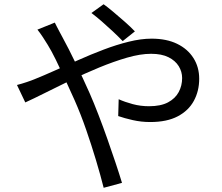

<svg xmlns="http://www.w3.org/2000/svg" viewBox="-20 -827 1040 899"><path d="M554.5 -634.6Q535.5 -654.4 509.5 -678.9Q483.5 -703.3 456.5 -726.8Q429.5 -750.3 408 -766.1L465.1 -807.1Q482.3 -795 509.5 -772.2Q536.7 -749.4 564.9 -724.6Q593.1 -699.8 611.6 -680ZM236.6 -721.2Q240.9 -713.1 246.9 -700.8Q252.9 -688.6 259.9 -676Q266.8 -663.3 271.8 -653.9Q300.8 -600.9 334.8 -530.3Q368.9 -459.8 399.4 -391.3Q419.7 -345.1 441.2 -289.1Q462.8 -233.2 483 -175.7Q503.1 -118.2 520.9 -65.4Q538.6 -12.6 551.2 29.2L465.4 52.3Q450.4 -7.2 429.3 -77.6Q408.2 -147.9 383.2 -220.1Q358.2 -292.3 329.3 -357.8Q305.8 -410.3 283.4 -458.8Q261.1 -507.3 241.1 -547.8Q221.2 -588.3 203.7 -616.7Q194.8 -631.8 181 -652.6Q167.3 -673.4 155.2 -688.3ZM59.5 -429.1Q81.3 -434.6 104.9 -442.6Q128.5 -450.5 141.7 -456.1Q183 -472.6 235.6 -496.2Q288.2 -519.7 346.5 -545.7Q404.8 -571.8 465 -594.6Q525.2 -617.5 582.8 -631.7Q640.3 -646 689.7 -646Q759.5 -646 809.2 -621.9Q858.8 -597.8 885.7 -555.3Q912.7 -512.9 912.7 -458.3Q912.7 -400.9 887.7 -354.9Q862.8 -308.9 812.2 -282.3Q761.6 -255.6 683.2 -255.6Q641.3 -255.6 601.6 -264.6Q561.9 -273.6 533.5 -283.6L535.7 -362.4Q565 -349.2 601.6 -339.4Q638.2 -329.6 677.8 -329.6Q732.6 -329.6 766.7 -347.7Q800.8 -365.9 816.8 -396Q832.8 -426.1 832.8 -461.5Q832.8 -491.2 816.9 -517.1Q800.9 -543.1 768.9 -559.1Q736.8 -575.1 687.5 -575.1Q637.1 -575.1 574.7 -557Q512.3 -538.9 444.5 -510.9Q376.7 -482.9 311.7 -451.5Q246.7 -420 191.4 -392.2Q136 -364.4 98.4 -347.4Z"/></svg>

Font: Noto Sans TC Thin
Style: Regular
Weight: 100
Designer: Ryoko NISHIZUKA 西塚涼子 (kana, bopomofo & ideographs); Paul D. Hunt (Latin, Greek & Cyrillic); Sandoll Communications 산돌커뮤니
Foundry: Adobe
Version: Version 2.004-H2;hotconv 1.0.118;makeotfexe 2.5.65603